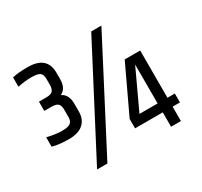

<svg xmlns="http://www.w3.org/2000/svg" viewBox="-142 -873 1118 1063"><g transform="rotate(-30 417.0 -341.5)"><path d="M145 -683Q265 -683 268 -581V-536Q268 -476 227 -457Q268 -438 268 -378V-329Q268 -278 236.5 -250.5Q205 -223 144.5 -223Q84 -223 40 -235V-295Q95 -282 135.5 -282Q176 -282 189.5 -294Q203 -306 203 -330V-378Q203 -402 193 -414Q183 -426 151 -427H104V-486H151Q182 -486 192.5 -499Q203 -512 203 -536V-576Q203 -601 190 -612.5Q177 -624 133.5 -624Q90 -624 47 -614V-674Q83 -683 145 -683ZM549 -678H614L261 0H195ZM668 -149V-398L552 -149ZM731 -451V-149H778V-92H731V0H668V-92H491V-152L632 -451Z"/></g></svg>

Font: Khand Medium
Style: Regular
Weight: 500
Designer: Devanagari: Sanchit Sawaria, Jyotish Sonowal; Latin: Satya Rajpurohit
Foundry: Indian Type Foundry
Version: Version 1.100;PS 1.0;hotconv 1.0.78;makeotf.lib2.5.61930; tt